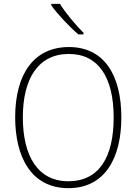

<svg xmlns="http://www.w3.org/2000/svg" viewBox="-20 -970 711 1000"><path d="M292 -950H247V-942C279 -897 341 -831 388 -791H415V-799C374 -840 321 -903 292 -950ZM612 -358C612 -581 521 -725 339 -725C157 -725 59 -585 59 -359C59 -152 143 10 336 10C528 10 612 -149 612 -358ZM99 -359C99 -558 177 -689 339 -689C491 -689 572 -569 572 -358C572 -153 497 -26 336 -26C177 -26 99 -157 99 -359Z"/></svg>

Font: Noto Sans Gurmukhi UI SemiCondensed ExtraLight
Style: Regular
Weight: 200
Width: 4
Designer: Jelle Bosma - Monotype Design Team
Foundry: Monotype Imaging Inc.
Version: Version 2.004